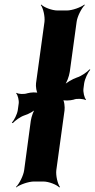

<svg xmlns="http://www.w3.org/2000/svg" viewBox="-20 -796 416 842"><path d="M286 -481 316 -700C319 -724 338 -761 352 -774L350 -776C335 -764 297 -750 273 -750H232C208 -750 172 -764 161 -776L159 -774C169 -761 178 -724 175 -700L138 -431C136 -418 140 -390 147 -384L149 -387C142 -393 114 -391 100 -387C86 -382 60 -383 53 -389L51 -386C58 -380 64 -355 62 -342L58 -313C55 -294 42 -269 32 -258L36 -256C46 -267 69 -284 87 -290C105 -295 131 -310 141 -321L137 -323C127 -312 118 -285 115 -266L86 -50C83 -26 64 11 50 24L51 26C66 14 105 0 129 0H170C194 0 229 14 240 26L243 24C233 11 224 -26 227 -50L263 -312C265 -326 262 -356 254 -362L251 -359C258 -353 289 -355 303 -359C316 -365 347 -363 355 -357L357 -360C350 -366 344 -393 346 -407L349 -430C352 -450 365 -478 376 -490L373 -492C362 -480 337 -462 317 -456C297 -449 270 -433 259 -421L261 -419C272 -431 283 -461 286 -481Z"/></svg>

Font: Asimov
Style: EdgeNarIt
Weight: 500
Designer: Google
Version: Version 2.000980: 2014